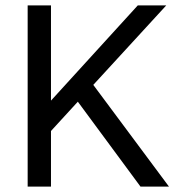

<svg xmlns="http://www.w3.org/2000/svg" viewBox="-20 -688 672 708"><path d="M498 0 267 -313 168 -205V0H82V-668H168V-317L488 -668H593L324 -375L603 0Z"/></svg>

Font: Gantari
Style: Regular
Weight: 400
Designer: Anugrah Pasau
Foundry: Lafontype
Version: Version 1.000; ttfautohint (v1.8.4)